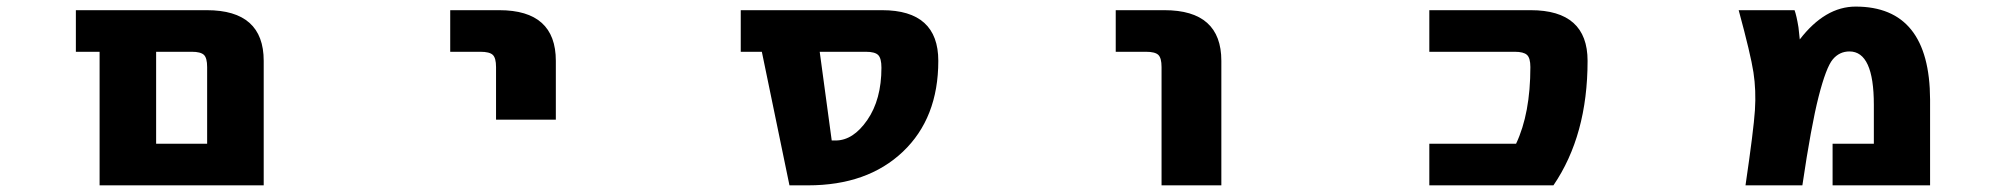

<svg xmlns="http://www.w3.org/2000/svg" viewBox="-20 -555 6040 577"><path d="M442.4 2H279.3V-399.4H208V-524.4H601.6Q772.5 -524.4 772.5 -372.1V2ZM602.5 -353.5Q602.5 -380.9 592.8 -390.1Q583 -399.4 556.6 -399.4H449.2V-123H602.5Z M1333 -399.4V-524.4H1480.5Q1650.4 -524.4 1650.4 -372.1V-195.3H1470.7V-353.5Q1470.7 -380.9 1460.9 -390.1Q1451.2 -399.4 1423.8 -399.4Z M2443.4 -399.4 2479.5 -132.8H2491.2Q2543.9 -132.8 2586.4 -194.3Q2628.9 -255.9 2628.9 -351.6Q2628.9 -379.9 2619.1 -389.6Q2609.4 -399.4 2582 -399.4ZM2269.5 -399.4H2206.1V-524.4H2630.9Q2799.8 -524.4 2799.8 -372.1Q2799.8 -200.2 2693.4 -99.1Q2586.9 2 2408.2 2H2352.5Z M3333 -399.4V-524.4H3479.5Q3650.4 -524.4 3650.4 -372.1V2H3470.7V-353.5Q3470.7 -380.9 3460.9 -390.1Q3451.2 -399.4 3423.8 -399.4Z M4580.1 -524.4Q4751 -524.4 4751 -372.1Q4751 -148.4 4648.4 2H4275.4V-123H4536.1Q4579.1 -213.9 4579.1 -353.5Q4579.1 -380.9 4568.8 -390.1Q4558.6 -399.4 4532.2 -399.4H4275.4V-524.4Z M5388.7 -436.5Q5464.8 -535.2 5556.6 -535.2Q5779.3 -535.2 5780.3 -255.9V2H5487.3V-123H5611.3V-240.2Q5611.3 -400.4 5538.1 -400.4Q5507.8 -400.4 5487.8 -376.5Q5467.8 -352.5 5445.3 -264.6Q5422.9 -176.8 5396.5 2H5225.6Q5250 -164.1 5253.9 -223.6Q5257.8 -283.2 5249.5 -337.4Q5241.2 -391.6 5205.1 -524.4H5373Q5378.9 -508.8 5384.8 -472.7Q5387.7 -448.2 5388.7 -436.5Z"/></svg>

Font: GenEi Gothic M Heavy
Style: Regular
Weight: 800
Designer: o_tamon (Modified); [Source Han Sans]
Ryoko NISHIZUKA  (kana & ideographs); Paul D. Hunt (Latin, Greek & Cyrillic); Wenl
Version: Version 1.1a;Original Version 1.004